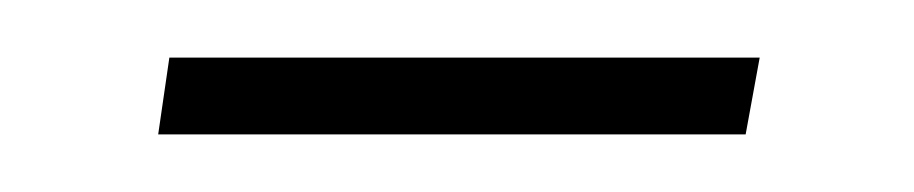

<svg xmlns="http://www.w3.org/2000/svg" viewBox="-20 -252 319 67"><path d="M240.2 -205.1H35.2L39.1 -231.9H245.1Z"/></svg>

Font: FoglihtenNo01
Style: Regular
Weight: 500
Version: Version 0.61